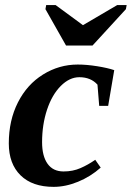

<svg xmlns="http://www.w3.org/2000/svg" viewBox="-20 -725 518 755"><path d="M190.9 9.8Q106.9 9.8 60.8 -35.6Q14.6 -81.1 14.6 -161.1Q14.6 -251.5 50.5 -322.3Q86.4 -393.1 149.4 -432.1Q212.4 -471.2 285.6 -471.2Q320.8 -471.2 362.1 -464.6Q403.3 -458 429.2 -449.2L405.3 -308.6H370.1L363.3 -392.1Q336.9 -421.4 292 -421.4Q253.4 -421.4 219 -387Q184.6 -352.5 165 -293.7Q145.5 -234.9 145.5 -166Q145.5 -111.3 167 -81.1Q188.5 -50.8 230 -50.8Q266.6 -50.8 296.6 -64Q326.7 -77.1 354.5 -96.7L376 -65.9Q335.9 -30.3 286.9 -10.3Q237.8 9.8 190.9 9.8ZM478 -705.1 475.1 -689 343.8 -545.9H239.7L158.7 -689L161.6 -705.1H198.7L306.2 -626L440.9 -705.1Z"/></svg>

Font: Tinos
Style: Bold Italic
Weight: 700
Italic angle: -16.333°
Designer: Steve Matteson
Foundry: Monotype Imaging Inc.
Version: Version 1.23